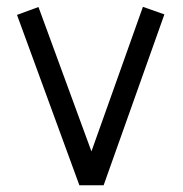

<svg xmlns="http://www.w3.org/2000/svg" viewBox="-20 -548 540 568"><path d="M214.8 0 30.3 -503.9 93.8 -527.3 250.5 -100.1Q288.6 -207.5 326.7 -314Q364.7 -420.4 402.8 -527.8L466.3 -505.4L286.6 0Z"/></svg>

Font: AnjaliOldLipi
Style: Regular
Weight: 400
Italic angle: -12°
Designer: Kevin & Siji
Foundry: Kevin & Siji
Version: Version 0.730 2004